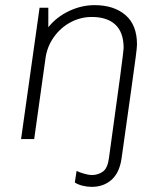

<svg xmlns="http://www.w3.org/2000/svg" viewBox="-20 -541 633 747"><path d="M134 -511H168V-435Q200 -475 248.5 -498Q297 -521 348 -521Q423 -521 468 -482.5Q513 -444 513 -368Q513 -357 508 -319Q503 -281 490 -188L453 75Q445 131 414 158.5Q383 186 337 186Q319 186 301 181.5Q283 177 271 169L278 124Q290 130 308 135Q326 140 337 140Q362 140 380.5 126.5Q399 113 404 73Q461 -336 461 -354Q461 -415 429 -445Q397 -475 337 -475Q293 -475 254 -454Q215 -433 189 -396Q163 -359 157 -314L113 0H62Z"/></svg>

Font: Chivo Thin Italic
Style: Regular
Weight: 100
Italic angle: -8.05°
Designer: Hector Gatti
Foundry: Omnibus-Type
Version: Version 1.007